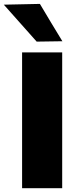

<svg xmlns="http://www.w3.org/2000/svg" viewBox="-54 -988 408 1008"><path d="M62 0V-713H272.5V0ZM138.5 -769.5Q96.5 -816.5 53.8 -864.8Q11 -913 -34 -963.5L155.5 -967.5Q185 -918 214.2 -869.2Q243.5 -820.5 273.5 -771.5Z"/></svg>

Font: Commissioner ExtraBold
Style: Regular
Weight: 800
Designer: Kostas Bartsokas
Foundry: Kostas Bartsokas
Version: Version 1.000; ttfautohint (v1.8.3)